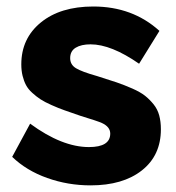

<svg xmlns="http://www.w3.org/2000/svg" viewBox="-20 -555 537 585"><path d="M255.9 9.8Q187 9.8 123.8 -12.7Q60.5 -35.2 17.1 -77.1L71.8 -178.2Q168.9 -106.9 251 -106.9Q315.9 -106.9 315.9 -147.9Q315.9 -168.5 290.5 -180.2Q277.8 -186 225.1 -202.1Q196.3 -211.9 177 -218.8Q157.7 -225.6 137 -234.9Q116.2 -244.1 103.5 -252.4Q90.8 -260.7 78.4 -272Q65.9 -283.2 59.3 -295.7Q52.7 -308.1 48.8 -324Q44.9 -339.8 44.9 -358.9Q44.9 -438 104.5 -486.6Q164.1 -535.2 264.2 -535.2Q383.8 -535.2 465.8 -460.9L403.8 -360.8Q318.8 -419.9 255.9 -419.9Q227.5 -419.9 210.7 -409.7Q193.8 -399.4 193.8 -377.9Q193.8 -357.9 211.4 -347.2Q229 -336.4 275.9 -323.2Q312 -312 335.4 -304Q358.9 -295.9 383.3 -285.2Q407.7 -274.4 421.9 -263.2Q436 -252 448 -237.1Q460 -222.2 465.1 -203.4Q470.2 -184.6 470.2 -161.1Q470.2 -81.5 412.4 -35.9Q354.5 9.8 255.9 9.8Z"/></svg>

Font: Raleway-v4020 ExtraBold
Style: Regular
Weight: 800
Designer: Matt McInerney, Pablo Impallari, Rodrigo Fuenzalida
Foundry: Matt McInerney, Pablo Impallari, Rodrigo Fuenzalida
Version: Version 4.020;PS 004.020;hotconv 1.0.88;makeotf.lib2.5.64775